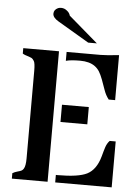

<svg xmlns="http://www.w3.org/2000/svg" viewBox="-61 -971 734 1017"><g transform="rotate(5 306.0 -462.0)"><path d="M41 0V-28.8Q52.7 -36.1 67.6 -40Q82.5 -43.9 88.9 -47.4Q95.2 -50.8 99.6 -58.1Q109.4 -73.2 109.4 -113.8V-579.1Q109.4 -620.1 102.3 -631.3Q95.2 -642.6 89.1 -645.8Q83 -648.9 75.2 -651.4Q50.8 -658.2 41 -665V-693.8H231V0ZM271.5 -40 280.8 -39.6Q390.6 -39.6 436.5 -62.5Q484.9 -86.9 504.9 -159.2Q509.3 -174.3 512.5 -186.8Q515.6 -199.2 519.5 -209.5Q526.9 -231 540 -244.1H571.8V0H271.5ZM452.1 -693.8Q482.4 -693.8 549.8 -701.2V-461.9H515.6Q498.5 -483.9 489.3 -511.2Q480 -538.6 470.2 -564.5Q460.4 -590.3 450.7 -606Q440.9 -621.6 426.3 -632.3Q397 -653.8 346.9 -653.8Q296.9 -653.8 271.5 -646.5V-693.8ZM271.5 -413.1H414.1V-321.3H271.5ZM380.9 -752.9 215.3 -850.6Q184.1 -868.7 184.1 -889.6Q184.1 -910.6 206.1 -920.9Q213.4 -923.8 222.7 -923.8Q231.9 -923.8 239.7 -920.7Q247.6 -917.5 253.9 -912.1Q267.6 -901.9 271.5 -886.7L427.2 -752.9Z"/></g></svg>

Font: Stardos Stencil
Style: Regular
Weight: 400
Version: Version 1.000